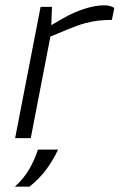

<svg xmlns="http://www.w3.org/2000/svg" viewBox="-20 -521 451 724"><path d="M37 0 133 -495H176L173 -414L159 -418L220 -453Q256 -474 297.5 -487.5Q339 -501 374 -501Q396 -501 411 -491L402 -446Q378 -446 353.5 -443.5Q329 -441 301 -433.5Q273 -426 235 -410L170 -383L96 0ZM36 183Q70 152 90.5 116.5Q111 81 123 43H199Q182 80 156 116Q130 152 91 183Z"/></svg>

Font: REM ExtraLight
Style: Italic
Weight: 250
Italic angle: -11°
Designer: Octavio Pardo
Foundry: Ashler Design
Version: Version 1.005;gftools[0.9.28]